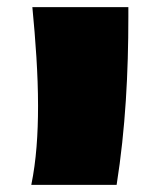

<svg xmlns="http://www.w3.org/2000/svg" viewBox="-20 -520 436 540"><path d="M71 -500C80 -406 87 -312 87 -222C87 -143 82 -68 68 0H308C333 -158 341 -316 341 -473V-500Z"/></svg>

Font: Ruslan Display
Style: Regular
Weight: 400
Designer: Denis Masharov, Vladimir Rabdu
Foundry: Denis Masharov, Vladimir Rabdu
Version: Version 1.001